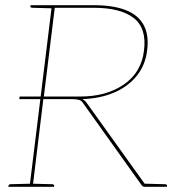

<svg xmlns="http://www.w3.org/2000/svg" viewBox="-20 -720 718 740"><path d="M54 -338 56 -348H142L140 -338ZM94 0 180 -700H342Q415 -700 463.5 -681.5Q512 -663 533.5 -624Q555 -585 547 -525Q540 -468 506 -426.5Q472 -385 418 -362.5Q364 -340 297 -338Q306 -334 313 -325L546 0H538Q531 0 526 -6L302 -320Q295 -332 284.5 -335Q274 -338 256 -338H147L106 0ZM149 -348H290Q390 -348 457.5 -394.5Q525 -441 535 -525Q546 -611 495.5 -650.5Q445 -690 341 -690H191ZM538 0 522 -13 540 -12ZM12 0 13 -5Q13 -7 15.5 -8.5Q18 -10 20 -10L97 -12V0ZM183 -700 180 -688 104 -690Q101 -690 99 -691.5Q97 -693 97 -695L98 -700ZM103 0 105 -12 182 -10Q184 -10 186.5 -8.5Q189 -7 189 -5L188 0ZM538 0 540 -12 617 -10Q619 -10 621.5 -8.5Q624 -7 624 -5L623 0Z"/></svg>

Font: Aleo Thin
Style: Italic
Weight: 250
Italic angle: -7°
Designer: Alessio Laiso
Foundry: Alessio Laiso
Version: Version 2.001;gftools[0.9.29]